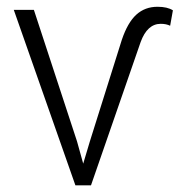

<svg xmlns="http://www.w3.org/2000/svg" viewBox="-20 -558 540 578"><path d="M211.9 -132.3 230.5 -65.4 250.5 -132.3 346.7 -438Q364.3 -490.2 390.4 -513.9Q416.5 -537.6 454.1 -537.6Q483.9 -537.6 500.5 -526.9L492.2 -480.5Q480.5 -486.3 463.9 -486.3Q423.3 -486.3 403.3 -431.2L253.9 0H207L21.5 -528.3H82Z"/></svg>

Font: Roboto Light
Style: Regular
Weight: 300
Designer: Google
Version: Version 2.134; 2016; ttfautohint (v1.6)